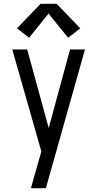

<svg xmlns="http://www.w3.org/2000/svg" viewBox="-20 -782 515 1017"><path d="M144 215Q152 186 160 156.5Q168 127 177 98L199 20L45 -520H124L238 -104L351 -520H430L223 215ZM134 -582 70 -632 195 -762H280L405 -632L341 -582L237 -710Z"/></svg>

Font: Iosevka QP
Style: Regular
Weight: 400
Designer: Belleve Invis
Foundry: Belleve Invis
Version: Version 20.0.0; ttfautohint (v1.8.4)